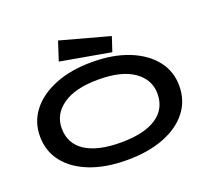

<svg xmlns="http://www.w3.org/2000/svg" viewBox="-138 -994 1276 1176"><g transform="rotate(-20 500.0 -405.5)"><path d="M500 11Q362 11 260 -28.5Q158 -68 102 -139.5Q46 -211 46 -308Q46 -402 102 -473.5Q158 -545 260 -586Q362 -627 500 -627Q638 -627 740 -586Q842 -545 898 -473.5Q954 -402 954 -308Q954 -211 898 -139.5Q842 -68 740 -28.5Q638 11 500 11ZM500 -103Q652 -103 732 -156Q812 -209 812 -308Q812 -400 732 -456.5Q652 -513 500 -513Q349 -513 268.5 -456.5Q188 -400 188 -308Q188 -209 268.5 -156Q349 -103 500 -103ZM639 -641 311 -699 351 -822 670 -735Z"/></g></svg>

Font: Inconsolata UltraExpanded ExtraBold
Style: Regular
Weight: 800
Width: 9
Monospace: yes
Designer: Raph Levien, Cyreal, Brenton Simpson
Foundry: Raph Levien, Cyreal, Google
Version: Version 3.001; ttfautohint (v1.8.2.53-6de2)